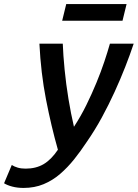

<svg xmlns="http://www.w3.org/2000/svg" viewBox="-94 -737 678 945"><path d="M22 188Q-8 188 -33 181.5Q-58 175 -74 165L-36 75Q-24 83 -7 88Q10 93 32 93Q83 93 120.5 71Q158 49 191 0Q158 -116 132.5 -247Q107 -378 100 -522H215Q217 -466 224 -394.5Q231 -323 243 -250Q255 -177 270 -113Q304 -165 331 -220Q358 -275 380.5 -329.5Q403 -384 419.5 -433.5Q436 -483 447 -522H564Q546 -468 522.5 -408Q499 -348 470 -284.5Q441 -221 407 -158.5Q373 -96 332 -37Q303 7 271 47Q239 87 202 119Q165 151 120.5 169.5Q76 188 22 188ZM212 -635 232 -717H529L509 -635Z"/></svg>

Font: Ubuntu Sans Mono Medium
Style: Italic
Weight: 500
Italic angle: -13.5°
Monospace: yes
Designer: Dalton Maag Ltd
Foundry: Dalton Maag Ltd
Version: Version 1.006